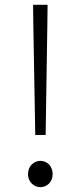

<svg xmlns="http://www.w3.org/2000/svg" viewBox="-20 -762 335 795"><path d="M126 -203H169L176 -658L177 -742H117L118 -658ZM147 13C174 13 198 -8 198 -41C198 -75 174 -96 147 -96C121 -96 96 -75 96 -41C96 -8 121 13 147 13Z"/></svg>

Font: Genne Gothic Light
Style: Regular
Weight: 300
Designer: Ryoko NISHIZUKA (kana & ideographs); Paul D. Hunt (Latin, Greek & Cyrillic); Wenlong ZHANG (bopomofo); Sandoll Communica
Foundry: Adobe Systems Incorporated
Version: Version 1.004;PS 1.004;hotconv 16.6.51;makeotf.lib2.5.65220